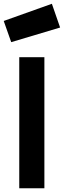

<svg xmlns="http://www.w3.org/2000/svg" viewBox="-36 -1006 341 1026"><path d="M66.9 0V-700.2H201.2V0ZM-16.1 -894 241.2 -985.8 285.2 -858.9 23.9 -780.8Z"/></svg>

Font: TitilliumText25L
Style: 999 wt
Weight: 900
Designer: Accademia di Belle Arti di Urbino and others
Foundry: Accademia di Belle Arti di Urbino and others.
Version: Version 25.000